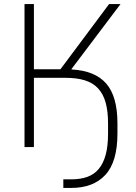

<svg xmlns="http://www.w3.org/2000/svg" viewBox="-20 -720 665 940"><path d="M100 -700H146V-381H276L514 -700H570L330 -382V-380Q445 -374 500 -311Q555 -248 555 -116V-66Q555 72 496 136Q437 200 330 200H290V158H330Q374 158 407.5 146Q441 134 463.5 107Q486 80 497.5 37.5Q509 -5 509 -66V-116Q509 -176 497 -218.5Q485 -261 459.5 -288Q434 -315 394.5 -327Q355 -339 300 -339H146V0H100Z"/></svg>

Font: PT Root UI Light
Style: Regular
Weight: 300
Designer: Vitaly Kuzmin
Foundry: ParaType Ltd.
Version: Version 2.000G